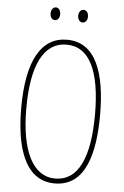

<svg xmlns="http://www.w3.org/2000/svg" viewBox="-60 -925 630 977"><g transform="rotate(5 255.5 -436.5)"><path d="M161 -850C161 -833 170 -818 186 -818C200 -818 210 -831 210 -850C210 -869 200 -883 186 -883C170 -883 161 -867 161 -850ZM302 -851C302 -833 312 -818 327 -818C342 -818 352 -832 352 -851C352 -870 341 -883 327 -883C312 -883 302 -868 302 -851ZM457 -358C457 -570 404 -724 257 -724C126 -724 54 -602 54 -358C54 -173 97 10 257 10C416 10 457 -165 457 -358ZM80 -358C80 -574 137 -699 257 -699C374 -699 431 -577 431 -358C431 -135 374 -15 257 -15C143 -15 80 -141 80 -358Z"/></g></svg>

Font: Noto Sans Devanagari ExtraCondensed Thin
Style: Regular
Weight: 100
Width: 2
Designer: Jelle Bosma - Monotype Design Team
Foundry: Monotype Imaging Inc.
Version: Version 2.004